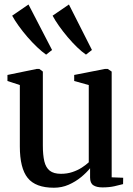

<svg xmlns="http://www.w3.org/2000/svg" viewBox="-20 -846 606 876"><path d="M447.5 9Q420.5 9 405.8 -0.8Q391 -10.5 391 -36V-78.5Q374.5 -58 349.5 -37.5Q324.5 -17 293.2 -3.2Q262 10.5 226 10.5Q142.5 10.5 106.5 -34Q70.5 -78.5 70.5 -178V-458L14 -476.5V-504L147.5 -531.5H159.5L175.5 -519.5V-182Q175.5 -139 182.2 -110.2Q189 -81.5 207 -67.2Q225 -53 258 -53Q286.5 -53 310.2 -61Q334 -69 352.8 -81Q371.5 -93 385 -105.5V-458L318.5 -476.5V-504L459 -531.5H471.5L489.5 -519.5V-37L542 -35L541.5 -6Q525 -1.5 501.5 3.8Q478 9 447.5 9ZM190 -597Q172 -609.5 149.5 -630.8Q127 -652 105 -677.5Q83 -703 64.8 -728.5Q46.5 -754 35.5 -774.5L110 -825.5L217.5 -618L191 -597ZM372 -597Q353.5 -609.5 331.8 -630.5Q310 -651.5 288.5 -677Q267 -702.5 249 -728Q231 -753.5 220 -774.5L294.5 -825.5L399.5 -618L372.5 -597Z"/></svg>

Font: Merriweather 96pt Medium
Style: Regular
Weight: 500
Version: Version 2.100